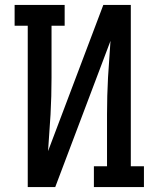

<svg xmlns="http://www.w3.org/2000/svg" viewBox="-20 -755 640 775"><path d="M92 0V-651H39V-735H241V-651H188V-441Q188 -404 187 -367Q186 -330 184 -293Q182 -256 179 -219Q176 -182 174 -145L397 -735H508V-84H561V0H359V-84H412V-294Q412 -331 413 -368Q414 -405 416 -442Q418 -479 421 -516Q424 -553 426 -590L203 0Z"/></svg>

Font: Iosevka HT Medium Extended
Style: Regular
Weight: 500
Width: 7
Monospace: yes
Designer: Belleve Invis
Foundry: Belleve Invis
Version: Version 32.3.0; ttfautohint (v1.8.4)